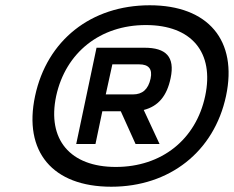

<svg xmlns="http://www.w3.org/2000/svg" viewBox="-20 -699 887 728"><path d="M402 9C179 9 68 -124 113 -335C158 -546 325 -679 548 -679C769 -679 882 -546 837 -335C792 -124 623 9 402 9ZM193 -335C158 -170 246 -66 419 -66C593 -66 723 -170 758 -335C793 -500 707 -604 533 -604C360 -604 229 -500 193 -335ZM269 -153H342L368 -277H438L494 -153H585L525 -282C580 -296 613 -335 627 -403C644 -484 609 -518 528 -518H346ZM381 -341 406 -455H508C543 -455 559 -438 551 -401C542 -360 520 -341 484 -341Z"/></svg>

Font: LT Wave Text Bold Italic
Style: Regular
Weight: 700
Designer: Daniel Lyons
Version: Version 2.5 (Glyphs App)